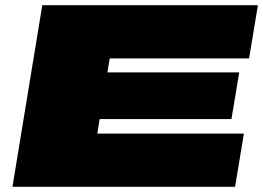

<svg xmlns="http://www.w3.org/2000/svg" viewBox="-20 -720 1014 740"><path d="M28 0 143 -700H974L940 -495H403L394 -441H902L872 -261H364L355 -205H920L886 0Z"/></svg>

Font: Georama ExtraExtended Black
Style: Italic
Weight: 900
Width: 8
Italic angle: -9°
Designer: Jean-Baptiste Levee
Foundry: Production Type
Version: Version 1.000